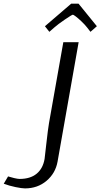

<svg xmlns="http://www.w3.org/2000/svg" viewBox="-198 -812 544 1040"><path d="M-177.7 183.1 -154.3 143.6Q-141.1 147.9 -121.3 152.6Q-101.6 157.2 -92.3 157.2Q-33.7 157.2 0.5 128.9Q34.7 100.6 43.5 48.8Q44.4 42.5 53.2 -35.6Q62 -113.8 67.4 -145L145 -583.5H228L113.8 63.5Q102.5 126.5 54 167.5Q5.4 208.5 -62.5 208.5Q-79.1 208.5 -113.8 201.4Q-148.4 194.3 -177.7 183.1ZM227.5 -792 326.7 -669.9 292 -639.6 273.4 -663.6Q261.2 -679.2 243.4 -696Q225.6 -712.9 212.6 -722.7Q199.7 -732.4 196.8 -732.4Q191.9 -732.4 153.3 -706.1Q114.7 -679.7 96.7 -663.6L69.3 -639.6L45.4 -669.9L187.5 -792Z"/></svg>

Font: Resagnicto
Style: Italic
Weight: 500
Italic angle: -10°
Version: Version 0.999